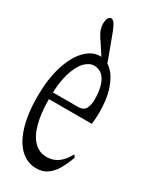

<svg xmlns="http://www.w3.org/2000/svg" viewBox="-201 -829 717 880"><g transform="rotate(30 157.5 -389.0)"><path d="M152.8 -597.7Q188.5 -597.7 216.8 -570.6Q245.1 -543.5 262.2 -493.7Q279.3 -443.8 279.3 -371.6Q279.3 -351.6 277.8 -335.9Q276.4 -320.3 275.4 -309.6H48.3V-304.7Q48.8 -232.9 63 -180.9Q77.1 -128.9 104.7 -101.6Q132.3 -74.2 170.9 -74.2Q205.6 -74.2 231.9 -93.8Q255.9 -111.8 275.4 -147.5Q279.8 -146.5 284.7 -135.7Q271 -96.7 253.7 -67.4Q236.3 -38.1 212.9 -21.7Q189.5 -5.4 155.3 -5.4Q107.9 -5.4 72 -39.3Q36.1 -73.2 16.4 -137.9Q-3.4 -202.6 -3.4 -294.4Q-3.4 -386.2 18.1 -454.8Q39.6 -523.4 75.4 -560.5Q111.3 -597.7 152.8 -597.7ZM49.3 -350.6V-345.2H180.2Q211.4 -345.2 221.7 -365.7Q231 -384.8 231 -412.6Q231 -454.6 221.9 -484.6Q212.9 -514.6 195.1 -530.5Q177.2 -546.4 152.1 -546.4Q127 -546.4 103 -522Q79.1 -497.6 63.5 -444.8Q52.2 -407.2 49.3 -350.6ZM146 -727.1Q159.2 -691.4 188 -614.7Q197.8 -588.9 206.5 -561L193.8 -544.9Q157.2 -601.1 141.1 -626Q127.4 -647.9 112.3 -669.4Q97.7 -692.9 94 -707Q90.3 -721.2 90.3 -732.4Q90.3 -754.9 96.9 -764.2Q103.5 -773.4 111.1 -773.4Q118.7 -773.4 127 -763.7Q135.3 -753.9 146 -727.1Z"/></g></svg>

Font: Scarab Serif
Style: Condensed-Light
Weight: 300
Designer: John Roberts
Foundry: Scarab
Version: 1.0